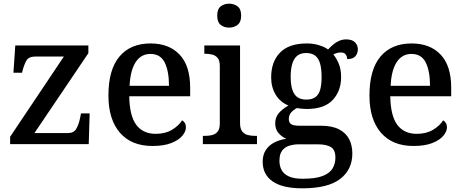

<svg xmlns="http://www.w3.org/2000/svg" viewBox="-20 -783 2519 1043"><path d="M35 0V-40L327 -476H174Q138 -476 125.5 -457Q113 -438 102 -398L100 -388H53L63 -536H460V-494L167 -60H348Q381 -60 394.5 -83.5Q408 -107 415 -142L420 -167H467L462 0Z M808 10Q694 10 631.5 -62Q569 -134 569 -264Q569 -405 629 -476Q689 -547 798 -547Q898 -547 955.5 -486.5Q1013 -426 1013 -307V-260H682Q684 -153 720.5 -104.5Q757 -56 826 -56Q878 -56 914.5 -78Q951 -100 969 -129Q978 -125 984 -115Q990 -105 990 -91Q990 -69 970.5 -45.5Q951 -22 910.5 -6Q870 10 808 10ZM898 -317Q898 -396 875 -443Q852 -490 797 -490Q746 -490 717 -445.5Q688 -401 684 -317Z M1082 0V-45H1095Q1115 -45 1133 -49.5Q1151 -54 1162.5 -68.5Q1174 -83 1174 -111V-425Q1174 -454 1162.5 -468Q1151 -482 1133 -486.5Q1115 -491 1095 -491H1090V-536H1284V-115Q1284 -85 1295 -70Q1306 -55 1324.5 -50Q1343 -45 1363 -45H1376V0ZM1225 -633Q1197 -633 1178.5 -648Q1160 -663 1160 -698Q1160 -734 1179 -748.5Q1198 -763 1225 -763Q1251 -763 1270.5 -748.5Q1290 -734 1290 -698Q1290 -663 1270.5 -648Q1251 -633 1225 -633Z M1622 240Q1515 240 1461 202.5Q1407 165 1407 96Q1407 58 1424 32Q1441 6 1470 -9Q1499 -24 1535 -29Q1513 -38 1494 -59Q1475 -80 1475 -113Q1475 -144 1493 -166.5Q1511 -189 1547 -210Q1503 -227 1478 -268Q1453 -309 1453 -362Q1453 -448 1501.5 -497.5Q1550 -547 1647 -547Q1683 -547 1714.5 -537Q1746 -527 1762 -514Q1775 -528 1789.5 -540.5Q1804 -553 1822 -561Q1840 -569 1861 -569Q1893 -569 1908.5 -553Q1924 -537 1924 -516Q1924 -494 1911 -478Q1898 -462 1866 -462Q1866 -476 1858 -487Q1850 -498 1832 -498Q1820 -498 1810 -495Q1800 -492 1791 -487Q1809 -465 1821 -435Q1833 -405 1833 -364Q1833 -289 1787.5 -240Q1742 -191 1647 -191Q1635 -191 1618.5 -192.5Q1602 -194 1593 -196Q1575 -187 1562 -172.5Q1549 -158 1549 -136Q1549 -118 1561 -109Q1573 -100 1607 -100H1722Q1784 -100 1821.5 -80.5Q1859 -61 1876.5 -27.5Q1894 6 1894 51Q1894 138 1828 189Q1762 240 1622 240ZM1624 188Q1693 188 1731.5 173.5Q1770 159 1786 133Q1802 107 1802 73Q1802 31 1777.5 16Q1753 1 1706 1H1603Q1577 1 1553 8Q1529 15 1513.5 34Q1498 53 1498 91Q1498 119 1510 141Q1522 163 1549.5 175.5Q1577 188 1624 188ZM1644 -242Q1675 -242 1693.5 -255.5Q1712 -269 1719.5 -296.5Q1727 -324 1727 -365Q1727 -408 1719 -437Q1711 -466 1692.5 -480.5Q1674 -495 1643 -495Q1613 -495 1594.5 -480Q1576 -465 1567.5 -436Q1559 -407 1559 -364Q1559 -303 1579 -272.5Q1599 -242 1644 -242Z M2226 10Q2112 10 2049.5 -62Q1987 -134 1987 -264Q1987 -405 2047 -476Q2107 -547 2216 -547Q2316 -547 2373.5 -486.5Q2431 -426 2431 -307V-260H2100Q2102 -153 2138.5 -104.5Q2175 -56 2244 -56Q2296 -56 2332.5 -78Q2369 -100 2387 -129Q2396 -125 2402 -115Q2408 -105 2408 -91Q2408 -69 2388.5 -45.5Q2369 -22 2328.5 -6Q2288 10 2226 10ZM2316 -317Q2316 -396 2293 -443Q2270 -490 2215 -490Q2164 -490 2135 -445.5Q2106 -401 2102 -317Z"/></svg>

Font: Noto Serif Thai Medium
Style: Regular
Weight: 500
Version: Version 2.001